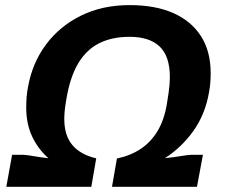

<svg xmlns="http://www.w3.org/2000/svg" viewBox="-20 -718 874 738"><path d="M4.3 0 26.5 -123H70Q87.6 -121.9 112.8 -117.3Q138.1 -112.7 166 -110Q126.4 -145 103.6 -193.3Q80.8 -241.7 80.8 -304.7Q80.8 -325.1 82.3 -344.9Q83.8 -364.8 87.6 -383.1Q103.8 -475.3 156.6 -546.5Q209.4 -617.6 291.6 -658Q373.7 -698.4 478.3 -698.4Q576.7 -698.4 646 -667.8Q715.3 -637.2 752.5 -579Q789.8 -520.9 789.8 -436.4Q789.8 -417.3 788.3 -398.7Q786.8 -380.2 783.2 -362.1Q768.7 -278.8 723.9 -215.5Q679.1 -152.3 613.9 -110Q632.4 -111.7 650.3 -114.3Q668.2 -116.9 684.9 -119.6Q701.7 -122.3 715.5 -123H760L737.1 0H410.5L429.4 -108.7Q481.6 -119.7 520.5 -145.5Q559.4 -171.3 585.3 -213.8Q611.1 -256.3 621.3 -317.9Q625.5 -342.7 628.1 -361.3Q630.7 -380 631.8 -394.6Q632.9 -409.2 632.9 -421.3Q632.9 -501.9 593.7 -539.2Q554.6 -576.5 477.6 -576.5Q410.4 -576.5 360.8 -551.5Q311.3 -526.6 279.9 -473.3Q248.6 -420 234.8 -335.1Q229.9 -306.3 228.5 -290.2Q227.1 -274 227.1 -260.9Q227.1 -196.9 258.4 -160.2Q289.7 -123.4 349.9 -109.4L331 0Z"/></svg>

Font: Archivo Variable SemiBold
Style: Italic
Weight: 600
Italic angle: -10°
Designer: Hector Gatti
Foundry: Omnibus-Type
Version: Version 2.001